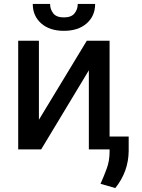

<svg xmlns="http://www.w3.org/2000/svg" viewBox="-20 -750 712 964"><path d="M175.4 -148.8 415.8 -545.5H530.2V0H426.1V-397L186.8 0H71.4V-545.5H175.4ZM370.4 -730.1H457.7Q457.7 -670.1 415.3 -632.6Q372.9 -595.2 300.8 -595.2Q229 -595.2 186.8 -632.6Q144.5 -670.1 144.5 -730.1H231.5Q231.5 -703.5 247.3 -683.1Q263.1 -662.6 300.8 -662.6Q338.1 -662.6 354.2 -682.9Q370.4 -703.1 370.4 -730.1ZM626.1 -64.6V8.2Q625 111.9 558.9 194.2L484.7 172.9Q502.5 133.2 516.3 95.2Q530.2 57.2 530.2 12.1V-64.6Z"/></svg>

Font: Inter Zeller Medium
Style: Regular
Weight: 500
Designer: Rasmus Andersson; Joe Bland
Foundry: zeller
Version: Version 3.015;git-dec3a8cb1